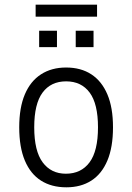

<svg xmlns="http://www.w3.org/2000/svg" viewBox="-20 -791 564 819"><path d="M263 8Q200 8 155 -20.5Q110 -49 86 -106Q62 -163 62 -248Q62 -332 86 -388.5Q110 -445 155 -474Q200 -503 262 -503Q325 -503 369.5 -474Q414 -445 438 -388.5Q462 -332 462 -248Q462 -163 438 -106Q414 -49 369.5 -20.5Q325 8 263 8ZM261 -50Q326 -50 362 -98.5Q398 -147 398 -248Q398 -348 362.5 -396Q327 -444 262 -444Q197 -444 161.5 -396Q126 -348 126 -248Q126 -147 162 -98.5Q198 -50 261 -50ZM132 -720V-771H394V-720ZM147 -590V-660H223V-590ZM303 -590V-660H379V-590Z"/></svg>

Font: Nunito Sans 7pt Condensed Light
Style: Regular
Weight: 300
Width: 3
Designer: Vernon Adams
Foundry: Vernon Adams
Version: Version 3.101;gftools[0.9.27]